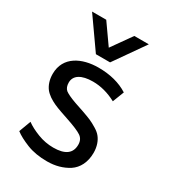

<svg xmlns="http://www.w3.org/2000/svg" viewBox="-182 -832 842 940"><g transform="rotate(30 239.0 -362.0)"><path d="M233.4 10.7C279.8 10.7 319.8 -0.5 354.5 -22.5C389.2 -45.4 410.6 -86.4 410.6 -139.6C410.6 -175.3 399.4 -204.1 383.8 -223.1C376.5 -232.4 365.2 -241.7 351.1 -250C336.9 -258.8 323.7 -265.6 311.5 -271C299.3 -276.4 282.7 -282.2 262.2 -289.6C256.8 -291.5 240.2 -297.4 211.9 -306.6C180.2 -317.9 159.2 -328.1 148.4 -336.4C138.2 -345.2 132.8 -358.9 132.8 -377C132.8 -417.5 169.4 -440.4 233.9 -440.4C277.8 -440.4 321.8 -428.7 365.7 -405.3L390.6 -469.7C345.2 -498.5 289.6 -513.2 223.6 -513.2C130.9 -513.2 43.5 -473.1 43.5 -374.5C43.5 -341.3 53.2 -314.9 67.4 -295.9C74.7 -286.6 84 -278.3 95.7 -270C119.1 -254.4 139.6 -245.6 172.9 -233.9L215.8 -219.2C259.3 -204.6 288.1 -192.4 303.2 -182.1C318.4 -171.9 325.7 -156.7 325.7 -136.2C325.7 -87.4 292.5 -63 226.1 -63C196.3 -63 166.5 -68.4 137.7 -79.6C108.9 -90.8 85.4 -103 66.9 -116.7L42 -49.8C60.1 -35.6 85.9 -22 118.7 -8.8C151.9 4.4 189.9 10.7 233.4 10.7ZM258.8 -563.5 378.9 -734.9H296.9L217.3 -622.6L138.2 -734.9H58.1L178.7 -563.5Z"/></g></svg>

Font: Ride
Style: Regular
Weight: 400
Version: Version 3.000